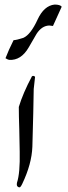

<svg xmlns="http://www.w3.org/2000/svg" viewBox="-20 -871 295 837"><path d="M132.8 -535.2Q130.9 -517.1 127 -482.9Q126 -399.9 121.1 -231Q118.2 -155.8 77.1 -69.8Q69.8 -54.2 64.9 -54.2Q60.1 -54.2 55.9 -58.6Q51.8 -63 54.2 -75.2Q67.9 -116.2 65.9 -210Q65.9 -225.1 64 -308.1Q62 -367.2 62 -404.8Q80.1 -464.8 119.1 -538.1Q122.1 -541 127 -540Q131.8 -539.1 132.8 -535.2ZM249 -841.8Q235.8 -814 210.9 -757.8Q205.1 -758.8 194.8 -759.8Q162.1 -758.8 139.2 -723.1Q122.1 -693.8 105 -664.1Q71.8 -606.9 20 -609.9Q14.2 -610.8 3.9 -617.2Q17.1 -651.9 39.1 -695.8Q54.2 -696.8 82 -706.1Q113.8 -720.2 144 -786.1Q171.9 -846.2 217.8 -851.1Q242.2 -851.1 249 -841.8Z"/></svg>

Font: Jameel Khushkhati
Style: Regular
Weight: 400
Version: Version 3.5